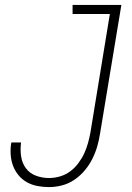

<svg xmlns="http://www.w3.org/2000/svg" viewBox="-20 -755 540 783"><path d="M180 8Q156 8 132.5 3.5Q109 -1 89.5 -12Q70 -23 55.5 -40.5Q41 -58 33 -79.5Q25 -101 23.5 -125.5Q22 -150 26 -173Q26 -174 26 -174Q26 -174 26 -174H66Q66 -174 66 -174Q66 -174 66 -174Q62 -146 66 -118Q70 -90 85.5 -69Q101 -48 126.5 -38.5Q152 -29 180 -29Q202 -29 224.5 -35.5Q247 -42 266 -56Q285 -70 299.5 -89.5Q314 -109 323.5 -129.5Q333 -150 339 -172Q345 -194 349 -216L428 -698H276V-735H475L388 -210Q384 -184 376.5 -158Q369 -132 356.5 -107Q344 -82 325.5 -60Q307 -38 283.5 -22Q260 -6 233 1Q206 8 180 8Z"/></svg>

Font: Iosevka Slab Extralight
Style: Italic
Weight: 200
Italic angle: -9°
Monospace: yes
Designer: Belleve Invis
Foundry: Belleve Invis
Version: Version 11.1.1; ttfautohint (v1.8.3)